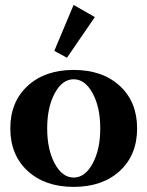

<svg xmlns="http://www.w3.org/2000/svg" viewBox="-20 -731 585 763"><path d="M246.1 -501.5 195.8 -528.8 272.5 -711.4 356.9 -663.1ZM456.1 -51.8Q387.2 11.7 272.9 11.7Q158.7 11.7 89.8 -51.8Q21 -115.2 21 -220.7Q21 -326.2 89.8 -389.6Q158.7 -453.1 272.9 -453.1Q387.2 -453.1 456.1 -389.6Q524.9 -326.2 524.9 -220.7Q524.9 -115.2 456.1 -51.8ZM272.9 -25.4Q317.9 -25.4 348.1 -81.1Q378.4 -136.7 378.4 -220.7Q378.4 -304.7 348.1 -360.4Q317.9 -416 272.9 -416Q227.5 -416 197.5 -360.4Q167.5 -304.7 167.5 -220.7Q167.5 -136.7 197.5 -81.1Q227.5 -25.4 272.9 -25.4Z"/></svg>

Font: Elstob 10pt
Style: Bold
Weight: 700
Designer: Peter S. Baker
Version: Version 1.015